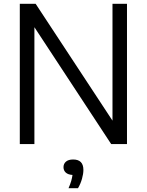

<svg xmlns="http://www.w3.org/2000/svg" viewBox="-20 -760 775 1013"><path d="M84.5 0V-740H168L573.5 -123.5V-740H650V0H566.5L161.5 -616.5V0ZM341.5 233Q351 211.5 355.8 194.8Q360.5 178 362.5 163Q339 161.5 327 150.5Q315 139.5 315 122Q315 104 328 92.8Q341 81.5 366 81.5Q420 81.5 420 136.5Q420 157.5 412.5 183.8Q405 210 391.5 233Z"/></svg>

Font: Encode Sans
Style: Regular
Weight: 400
Designer: Multiple Designers
Foundry: Impallari Type
Version: Version 3.002; ttfautohint (v1.8.3) -l 8 -r 50 -G 200 -x 14 